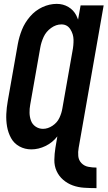

<svg xmlns="http://www.w3.org/2000/svg" viewBox="-20 -763 555 991"><path d="M476 208Q445 208 414 206Q383 204 355.5 194Q328 184 306 165Q284 146 272 119.5Q260 93 260.5 62Q261 31 266 0L276 -59Q251 -27 215 -9.5Q179 8 142 8Q108 8 80 -7.5Q52 -23 37 -50.5Q22 -78 16.5 -109.5Q11 -141 12.5 -174.5Q14 -208 20 -241L72 -536Q79 -574 93.5 -610Q108 -646 135 -677.5Q162 -709 198.5 -726Q235 -743 273 -743Q306 -743 333 -727Q360 -711 374 -683Q379 -673 383 -662L396 -735H515L386 0Q382 21 384 42.5Q386 64 400.5 79Q415 94 436 98Q457 102 478 102V208ZM202 -98Q227 -98 251 -114Q275 -130 286.5 -154.5Q298 -179 302 -204L354 -499Q360 -529 359.5 -558Q359 -587 343 -612Q327 -637 297 -637Q269 -637 243.5 -618.5Q218 -600 205.5 -573Q193 -546 188 -518L136 -223Q132 -202 132.5 -180.5Q133 -159 140 -140Q147 -121 164 -109.5Q181 -98 202 -98Z"/></svg>

Font: Iosevka SS08
Style: Bold Italic
Weight: 700
Italic angle: -10°
Monospace: yes
Designer: Belleve Invis
Foundry: Belleve Invis
Version: 2.1.0; ttfautohint (v1.8.2)